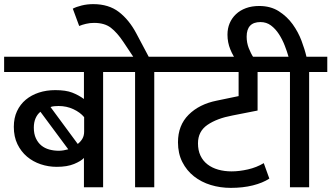

<svg xmlns="http://www.w3.org/2000/svg" viewBox="-30 -908 1607 931"><path d="M238 -471Q289 -471 320 -459Q351 -447 377 -428V-559H-10V-633H558V-559H470V0H377V-142Q363 -127 329.5 -113Q296 -99 245 -99Q205 -99 167.5 -111.5Q130 -124 101 -148.5Q72 -173 54.5 -209Q37 -245 37 -293Q37 -336 52.5 -369Q68 -402 95 -424.5Q122 -447 158.5 -459Q195 -471 238 -471ZM134 -289Q134 -259 144 -237.5Q154 -216 170.5 -202.5Q187 -189 209 -183Q231 -177 255 -177Q266 -177 278 -179Q290 -181 301 -184L166 -366Q151 -354 142.5 -334.5Q134 -315 134 -289ZM378 -340Q359 -363 326 -378.5Q293 -394 254 -394Q243 -394 233 -393Q223 -392 215 -389L347 -210Q361 -221 369.5 -235.5Q378 -250 378 -270Z M323 -866Q340 -875 366.5 -881.5Q393 -888 422 -888Q497 -888 546.5 -850Q596 -812 631 -746L691 -633H806V-559H718V0H625V-559H538V-633H616L568 -705Q538 -750 507.5 -773.5Q477 -797 426 -797Q406 -797 387 -792.5Q368 -788 354 -782Z M1276 -42Q1244 -21 1196 -9Q1148 3 1089 3Q1038 3 992 -11Q946 -25 910.5 -53Q875 -81 854 -122.5Q833 -164 833 -218Q833 -300 884.5 -351.5Q936 -403 1021 -420L1127 -442V-559H786V-633H1316V-559H1219V-372L1097 -348Q1022 -334 976 -302.5Q930 -271 930 -213Q930 -179 942 -153.5Q954 -128 976 -111Q998 -94 1028 -85.5Q1058 -77 1093 -77Q1130 -77 1172 -86.5Q1214 -96 1249 -117Z M1376 -559H1289V-633H1369Q1362 -658 1350.5 -687.5Q1339 -717 1322.5 -742.5Q1306 -768 1284 -784.5Q1262 -801 1233 -801Q1166 -801 1166 -730Q1166 -701 1176 -675Q1186 -649 1200 -628L1139 -588L1120 -611Q1101 -634 1087 -668Q1073 -702 1073 -740Q1073 -770 1083.5 -795Q1094 -820 1114 -839Q1134 -858 1162.5 -868.5Q1191 -879 1227 -879Q1282 -879 1322 -853.5Q1362 -828 1389 -790.5Q1416 -753 1432 -710.5Q1448 -668 1456 -633H1557V-559H1469V0H1376Z"/></svg>

Font: Mukta Medium
Style: Regular
Weight: 500
Designer: Girish Dalvi and Yashodeep Gholap
Foundry: Ek Type
Version: Version 2.538;PS 1.002;hotconv 16.6.51;makeotf.lib2.5.65220;